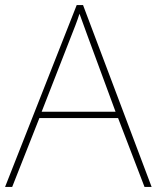

<svg xmlns="http://www.w3.org/2000/svg" viewBox="-20 -736 617 756"><path d="M549 0 445 -271H135L28 0H0L282 -716H307L577 0ZM325 -594Q319 -611 311 -632.5Q303 -654 293 -682Q286 -660 277 -636.5Q268 -613 260 -593L144 -296H435Z"/></svg>

Font: Noto Sans Bengali Thin
Style: Regular
Weight: 100
Designer: Jelle Bosma - Monotype Design Team
Foundry: Monotype Imaging Inc.
Version: Version 2.003; ttfautohint (v1.8.4.7-5d5b)